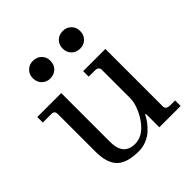

<svg xmlns="http://www.w3.org/2000/svg" viewBox="-185 -794 936 936"><g transform="rotate(-45 283.0 -326.5)"><path d="M392.1 -665Q418 -665 435.1 -647.9Q452.1 -630.9 452.1 -605Q452.1 -578.1 435.1 -561Q418 -543.9 392.1 -543.9Q365.2 -543.9 348.1 -561Q331.1 -578.1 331.1 -605Q331.1 -630.9 348.1 -647.9Q365.2 -665 392.1 -665ZM186 -665Q212.9 -665 230 -647.9Q247.1 -630.9 247.1 -605Q247.1 -578.1 230 -561Q212.9 -543.9 186 -543.9Q160.2 -543.9 143.1 -561Q126 -578.1 126 -605Q126 -630.9 143.1 -647.9Q160.2 -665 186 -665ZM240.2 12.2Q158.7 12.2 123.8 -22.9Q88.9 -58.1 88.9 -136.2V-396Q88.9 -418 67.9 -418H7.8V-456.1H172.9V-119.1Q172.9 -25.9 252.9 -25.9Q301.8 -25.9 341.3 -74.2Q362.8 -100.1 377.9 -135.3Q393.1 -170.4 393.1 -202.1V-396Q393.1 -418 366.2 -418H324.2V-456.1H477.1V-60.1Q477.1 -38.1 507.8 -38.1H540V0H393.1V-92.8H388.2Q379.9 -75.2 367.4 -58.6Q355 -42 336.7 -25.1Q318.4 -8.3 293.2 2Q268.1 12.2 240.2 12.2Z"/></g></svg>

Font: New Heterodox Mono
Style: Book
Weight: 400
Designer: Hao Chi Kiang <hello@hckiang.com>, Alexey Kryukov <alexios@thessalonica.org.ru>
Version: Version 0.0.3